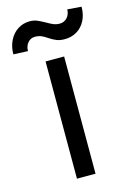

<svg xmlns="http://www.w3.org/2000/svg" viewBox="-153 -782 567 839"><g transform="rotate(-15 131.0 -363.0)"><path d="M87.9 -530.3H171.9V0H87.9ZM65.4 -717.8Q83.5 -717.8 97.2 -712.4Q110.8 -707 131.8 -695.3Q148.9 -685.1 162.4 -679.4Q175.8 -673.8 191.4 -673.8Q211.4 -673.8 224.9 -688.7Q238.3 -703.6 238.3 -725.6L301.8 -720.7Q301.8 -685.1 287.8 -658.2Q273.9 -631.3 249.5 -616.9Q225.1 -602.5 195.3 -602.5Q173.3 -602.5 158.2 -608.6Q143.1 -614.7 126 -626Q111.3 -636.2 99.1 -641.4Q86.9 -646.5 70.3 -646.5Q50.8 -646.5 38.1 -631.3Q25.4 -616.2 25.4 -593.8L-40 -596.7Q-40 -631.3 -26.1 -659.2Q-12.2 -687 12 -702.4Q36.1 -717.8 65.4 -717.8Z"/></g></svg>

Font: Pretendard Std
Style: Regular
Weight: 400
Designer: Base glyphs from Inter by Rasmus Andersson; Hangeul glyphs from Noto Sans CJK(Source Han Sans) by Jang Soo-young and Kan
Foundry: Kil Hyung-jin
Version: Version 1.309